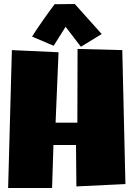

<svg xmlns="http://www.w3.org/2000/svg" viewBox="-20 -936 666 956"><path d="M604.5 -19.5 360.4 -7.8 358.4 -213.9H246.1L239.3 0H20.5L39.1 -686.5L271.5 -675.8L256.8 -325.2H365.2L366.2 -692.4L588.9 -686.5ZM382.8 -703.1 306.6 -802.7 247.1 -708 139.6 -753.9Q148.9 -769 162.6 -789.3Q176.3 -809.6 191.4 -831.3Q206.5 -853 222.2 -874.8Q237.8 -896.5 252 -915L352.5 -916L486.3 -766.6Z"/></svg>

Font: Luckiest Guy RUS-BEL-UKR
Style: Regular
Weight: 400
Designer: Astigmatic (AOETI)
Foundry: Astigmatic (AOETI)
Version: Version 1.00 March 11, 2019, initial release